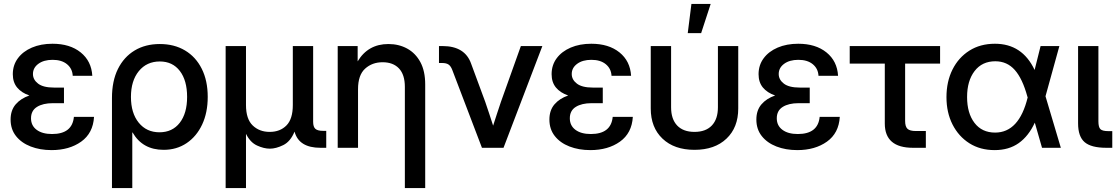

<svg xmlns="http://www.w3.org/2000/svg" viewBox="-20 -749 5669 973"><path d="M241.2 11.7Q182.6 11.7 135.5 -6.6Q88.4 -24.9 61 -59.6Q33.7 -94.2 33.7 -143.1Q33.7 -189.9 59.3 -220Q85 -250 128.9 -265.1Q88.9 -278.8 66.9 -305.4Q44.9 -332 44.9 -373Q44.9 -418.9 70.6 -453.6Q96.2 -488.3 141.6 -507.8Q187 -527.3 246.1 -527.3Q334.5 -527.3 388.9 -483.4Q443.4 -439.5 447.8 -364.7H348.6Q346.7 -401.4 319.6 -423.6Q292.5 -445.8 246.6 -445.8Q201.7 -445.8 174.3 -425.5Q147 -405.3 147 -374Q147 -345.2 173.1 -325.2Q199.2 -305.2 253.4 -305.2H304.2V-226.1H247.1Q197.8 -226.1 167.5 -207.3Q137.2 -188.5 137.2 -149.4Q137.2 -112.3 165.8 -91.1Q194.3 -69.8 243.7 -69.8Q346.2 -69.8 354.5 -156.7H456.5Q451.7 -74.2 391.4 -31.2Q331.1 11.7 241.2 11.7Z M547.4 204.1V-252.4Q547.4 -338.4 577.6 -399.4Q607.9 -460.4 662.4 -493.2Q716.8 -525.9 790 -525.9Q862.8 -525.9 917.5 -493.4Q972.2 -460.9 1002.4 -400.6Q1032.7 -340.3 1032.7 -257.8Q1032.7 -178.2 1004.4 -117.9Q976.1 -57.6 925.8 -23.7Q875.5 10.3 809.1 10.3Q702.6 10.3 651.9 -77.6H650.4V204.1ZM788.1 -78.6Q853.5 -78.6 890.9 -126.7Q928.2 -174.8 928.2 -257.8Q928.2 -341.3 891.4 -389.4Q854.5 -437.5 790 -437.5Q723.6 -437.5 683.6 -388.7Q643.6 -339.8 643.6 -257.8Q643.6 -175.8 683.1 -127.2Q722.7 -78.6 788.1 -78.6Z M1123.5 204.1V-515.6H1226.6V-216.8Q1226.6 -146 1260.5 -113.3Q1294.4 -80.6 1346.7 -80.6Q1399.4 -80.6 1431.6 -113.3Q1463.9 -146 1463.9 -216.8V-515.6H1566.9V-131.8Q1566.9 -106.4 1578.1 -96.2Q1589.4 -85.9 1616.7 -85.9H1633.3V0H1604Q1494.6 0 1472.7 -82Q1452.1 -31.7 1415.5 -13.7Q1378.9 4.4 1347.7 4.4Q1317.4 4.4 1282.7 -11.5Q1248 -27.3 1226.6 -70.8V204.1Z M1794.4 -296.9V0H1691.4V-515.6H1792.5V-438Q1845.2 -525.9 1948.2 -525.9Q2001.5 -525.9 2043.7 -502.7Q2085.9 -479.5 2110.4 -434.1Q2134.8 -388.7 2134.8 -321.3V204.1H2031.7V-308.6Q2031.7 -370.6 2002 -402.1Q1972.2 -433.6 1918.9 -433.6Q1866.2 -433.6 1830.3 -401.1Q1794.4 -368.7 1794.4 -296.9Z M2422.4 0 2272 -394.5Q2264.6 -414.1 2253.2 -421.9Q2241.7 -429.7 2220.7 -429.7H2204.6V-515.6H2222.7Q2336.4 -515.6 2367.7 -425.8L2439 -232.9Q2449.7 -202.1 2459.5 -172.1Q2469.2 -142.1 2479 -112.3Q2488.8 -142.1 2498.5 -172.4Q2508.3 -202.6 2518.6 -232.9L2619.6 -515.6H2728.5L2531.7 0Z M2971.7 11.7Q2913.1 11.7 2866 -6.6Q2818.8 -24.9 2791.5 -59.6Q2764.2 -94.2 2764.2 -143.1Q2764.2 -189.9 2789.8 -220Q2815.4 -250 2859.4 -265.1Q2819.3 -278.8 2797.4 -305.4Q2775.4 -332 2775.4 -373Q2775.4 -418.9 2801 -453.6Q2826.7 -488.3 2872.1 -507.8Q2917.5 -527.3 2976.6 -527.3Q3064.9 -527.3 3119.4 -483.4Q3173.8 -439.5 3178.2 -364.7H3079.1Q3077.1 -401.4 3050 -423.6Q3022.9 -445.8 2977.1 -445.8Q2932.1 -445.8 2904.8 -425.5Q2877.4 -405.3 2877.4 -374Q2877.4 -345.2 2903.6 -325.2Q2929.7 -305.2 2983.9 -305.2H3034.7V-226.1H2977.5Q2928.2 -226.1 2897.9 -207.3Q2867.7 -188.5 2867.7 -149.4Q2867.7 -112.3 2896.2 -91.1Q2924.8 -69.8 2974.1 -69.8Q3076.7 -69.8 3085 -156.7H3187Q3182.1 -74.2 3121.8 -31.2Q3061.5 11.7 2971.7 11.7Z M3499.5 10.3Q3397 10.3 3337.4 -46.4Q3277.8 -103 3277.8 -199.2V-515.6H3380.9V-205.1Q3380.9 -145.5 3411.6 -113Q3442.4 -80.6 3499.5 -80.6Q3556.6 -80.6 3587.4 -113Q3618.2 -145.5 3618.2 -205.1V-515.6H3721.2V-199.2Q3721.2 -103 3661.6 -46.4Q3602.1 10.3 3499.5 10.3ZM3465.3 -581.1 3483.9 -729H3581.5L3533.2 -581.1Z M4020.5 11.7Q3961.9 11.7 3914.8 -6.6Q3867.7 -24.9 3840.3 -59.6Q3813 -94.2 3813 -143.1Q3813 -189.9 3838.6 -220Q3864.3 -250 3908.2 -265.1Q3868.2 -278.8 3846.2 -305.4Q3824.2 -332 3824.2 -373Q3824.2 -418.9 3849.9 -453.6Q3875.5 -488.3 3920.9 -507.8Q3966.3 -527.3 4025.4 -527.3Q4113.8 -527.3 4168.2 -483.4Q4222.7 -439.5 4227.1 -364.7H4127.9Q4126 -401.4 4098.9 -423.6Q4071.8 -445.8 4025.9 -445.8Q3981 -445.8 3953.6 -425.5Q3926.3 -405.3 3926.3 -374Q3926.3 -345.2 3952.4 -325.2Q3978.5 -305.2 4032.7 -305.2H4083.5V-226.1H4026.4Q3977.1 -226.1 3946.8 -207.3Q3916.5 -188.5 3916.5 -149.4Q3916.5 -112.3 3945.1 -91.1Q3973.6 -69.8 4022.9 -69.8Q4125.5 -69.8 4133.8 -156.7H4235.8Q4231 -74.2 4170.7 -31.2Q4110.4 11.7 4020.5 11.7Z M4606.9 0Q4463.9 0 4463.9 -123V-426.8H4286.1V-515.6H4744.1V-426.8H4566.9V-136.2Q4566.9 -107.4 4578.9 -96.2Q4590.8 -85 4621.6 -85H4671.9V0Z M5020.5 11.7Q4947.3 11.7 4892.6 -22.9Q4837.9 -57.6 4807.1 -118.2Q4776.4 -178.7 4776.4 -256.8Q4776.4 -335.4 4806.9 -396.5Q4837.4 -457.5 4892.6 -492.4Q4947.8 -527.3 5022 -527.3Q5160.6 -527.3 5223.1 -394.5L5253.4 -515.6H5348.6L5278.3 -261.2L5356 0H5260.7L5224.1 -127.4Q5192.9 -59.6 5142.8 -23.9Q5092.8 11.7 5020.5 11.7ZM5188 -255.4 5186.5 -259.3Q5161.6 -350.6 5122.6 -394.5Q5083.5 -438.5 5023.9 -438.5Q4957 -438.5 4918.9 -388.9Q4880.9 -339.4 4880.9 -257.3Q4880.9 -175.3 4918.5 -126.2Q4956.1 -77.1 5022.9 -77.1Q5144.5 -77.1 5188 -255.4Z M5586.9 0Q5509.8 0 5476.6 -28.6Q5443.4 -57.1 5443.4 -124V-515.6H5546.4V-134.3Q5546.4 -104.5 5556.6 -94.5Q5566.9 -84.5 5596.2 -84.5H5616.7V0Z"/></svg>

Font: Inter Display Medium
Style: Regular
Weight: 500
Designer: Rasmus Andersson
Foundry: rsms
Version: Version 4.001;git-9221beed3